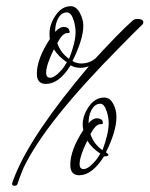

<svg xmlns="http://www.w3.org/2000/svg" viewBox="-20 -602 483 620"><path d="M27 -2Q19 -2 19 -9Q19 -12 30 -39Q85 -173 267 -388Q252 -383 239 -383Q222 -383 208 -391Q171 -331 128 -331Q99 -331 99 -364Q99 -412 141 -476Q140 -481 140 -485.5Q140 -490 140 -495Q140 -524 160 -553Q180 -582 209 -582Q227 -582 239 -558Q244 -548 246.5 -538.5Q249 -529 249 -519Q249 -475 214 -405Q227 -397 242 -397Q269 -397 289 -414L312 -439Q329 -457 356.5 -485.5Q384 -514 410 -537Q412 -539 416.5 -540Q421 -541 423 -541Q443 -541 443 -529Q443 -528 441 -524Q416 -500 368 -451Q247 -329 169.5 -232Q92 -135 56 -60Q55 -57 49 -42.5Q43 -28 36 -7Q34 -2 27 -2ZM203 -412Q224 -465 224 -498Q224 -517 218 -536Q210 -562 196 -562Q177 -562 166 -539Q158 -522 158 -499Q173 -515 185 -515Q198 -515 203 -507Q203 -504 204 -503Q205 -502 205 -498Q205 -495 196 -495Q182 -495 165 -463Q175 -432 203 -412ZM142 -351Q155 -351 173 -370Q181 -378 186.5 -386Q192 -394 196 -401Q169 -419 154 -443Q129 -392 129 -367Q129 -351 142 -351ZM236 -36Q207 -36 207 -70Q207 -118 249 -182Q248 -187 247.5 -191.5Q247 -196 247 -200Q247 -229 267 -258Q287 -287 317 -287Q336 -287 347 -264Q351 -257 353.5 -246Q356 -235 356 -224Q356 -178 322 -110Q330 -105 330 -102Q330 -97 316 -97Q277 -36 236 -36ZM311 -117Q331 -171 331 -204Q331 -222 325 -241Q317 -267 304 -267Q285 -267 274 -244Q266 -228 266 -204Q279 -220 293 -220Q306 -220 311 -212Q311 -210 312 -208V-203Q312 -201 304 -201Q289 -201 272 -169Q283 -136 311 -117ZM250 -56Q263 -56 281 -75Q289 -83 294.5 -91Q300 -99 304 -106Q276 -124 262 -148Q237 -97 237 -72Q237 -56 250 -56Z"/></svg>

Font: Corinthia
Style: Regular
Weight: 400
Designer: Robert E. Leuschke
Foundry: Robert E. Leuschke
Version: Version 1.013; ttfautohint (v1.8.3)